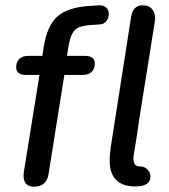

<svg xmlns="http://www.w3.org/2000/svg" viewBox="-20 -698 638 725"><path d="M69 -34Q69 -43 70 -48L129 -415H79Q41 -415 41 -444Q41 -464 53 -475.5Q65 -487 86 -487H140L145 -520Q158 -602 197.5 -636.5Q237 -671 322 -676L353 -678Q371 -679 381 -669.5Q391 -660 391 -645Q391 -631 382 -619Q373 -607 359 -606L331 -604Q297 -602 280.5 -596Q264 -590 254 -573Q244 -556 238 -520L233 -487H300Q338 -487 338 -459Q338 -438 326 -426.5Q314 -415 293 -415H223L163 -39Q155 7 108 7Q89 7 79 -3.5Q69 -14 69 -34ZM491 6Q394 6 394 -93Q394 -111 398 -141L475 -634Q478 -655 489 -666.5Q500 -678 518 -678Q544 -678 556 -661.5Q568 -645 565 -619L505 -243Q499 -195 487 -126Q484 -111 484 -100Q484 -70 505 -70Q525 -70 536.5 -58.5Q548 -47 548 -31Q548 6 491 6Z"/></svg>

Font: SN Pro
Style: Italic
Weight: 400
Italic angle: -9°
Designer: Tobias Whetton
Foundry: Supernotes
Version: Version 1.003